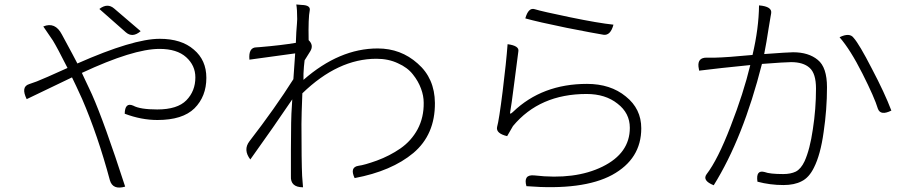

<svg xmlns="http://www.w3.org/2000/svg" viewBox="-20 -804 4040 856"><path d="M607 -665Q571 -634 541 -660L423 -764Q459 -792 489 -766L607 -665ZM173 -686Q226 -708 256 -650Q314 -543 325 -521Q574 -631 692 -631Q789 -631 844 -583Q900 -536 900 -457Q900 -374 847 -321Q794 -269 682 -269Q610 -269 536 -297Q537 -349 574 -333Q605 -316 681 -316Q771 -316 811 -357Q851 -398 851 -459Q851 -512 810 -549Q769 -586 691 -586Q574 -586 345 -479Q352 -465 359 -449Q367 -433 376 -413Q385 -394 390 -383Q445 -259 538 28Q483 44 470 0Q416 -201 346 -363Q316 -429 301 -459Q105 -365 99 -362Q72 -417 110 -429L144 -441Q175 -453 281 -501Q235 -592 216 -623L173 -686Z M1305 -719Q1305 -762 1301 -784L1325 -782Q1365 -781 1361 -758Q1354 -725 1356 -625Q1380 -602 1363 -575L1338 -535Q1337 -525 1335 -507L1333 -475V-448Q1493 -588 1664 -588Q1767 -588 1842 -521Q1918 -455 1919 -345Q1920 -204 1823 -122Q1726 -41 1561 -10Q1538 -59 1579 -65Q1604 -68 1660 -88Q1717 -109 1765 -142Q1814 -176 1842 -228Q1870 -281 1869 -346Q1869 -377 1857 -409Q1845 -442 1821 -472Q1797 -503 1754 -522Q1712 -542 1658 -542Q1487 -542 1328 -388Q1324 -290 1324 -251Q1324 -85 1327 -20L1329 6Q1331 23 1331 31Q1274 31 1277 -19Q1277 -66 1277 -136Q1278 -206 1278 -256Q1278 -286 1283 -361Q1202 -241 1096 -93Q1063 -136 1092 -174Q1207 -323 1288 -451L1296 -566L1092 -538Q1087 -593 1124 -593L1139 -594Q1234 -602 1299 -613Q1300 -634 1301 -660L1304 -700Q1305 -714 1305 -719Z M2322 -722Q2336 -772 2364 -763Q2396 -753 2522 -727Q2648 -701 2715 -694Q2702 -645 2671 -649Q2633 -655 2506 -680Q2379 -706 2322 -722ZM2243 -607Q2296 -600 2291 -575Q2289 -562 2274 -444Q2259 -326 2254 -301Q2253 -292 2267 -305Q2397 -430 2597 -430Q2702 -430 2770 -374Q2839 -319 2839 -232Q2839 -95 2709 -24Q2579 46 2327 26Q2312 -27 2362 -22Q2544 -1 2666 -61Q2788 -121 2788 -234Q2788 -300 2733 -342Q2679 -385 2595 -385Q2386 -385 2267 -242L2241 -197Q2191 -209 2196 -237Q2205 -269 2221 -397Q2237 -526 2243 -607Z M3325 -514Q3184 -500 3097 -489L3094 -507Q3090 -547 3130 -547H3169Q3219 -548 3335 -559Q3363 -678 3364 -780Q3424 -775 3418 -744Q3418 -745 3407 -679Q3397 -613 3387 -563Q3495 -571 3516 -571Q3585 -571 3626 -537Q3667 -504 3667 -415Q3667 -316 3652 -215Q3638 -114 3609 -57Q3587 -12 3554 4Q3522 21 3473 21Q3413 21 3357 6Q3349 -48 3389 -37Q3412 -28 3472 -28Q3505 -28 3528 -39Q3551 -51 3567 -85Q3591 -138 3604 -228Q3618 -318 3618 -409Q3618 -477 3589 -502Q3561 -527 3507 -527Q3481 -527 3377 -519Q3293 -188 3162 22Q3110 1 3130 -27Q3180 -92 3237 -240Q3295 -389 3325 -514ZM3723 -638Q3768 -660 3786 -635Q3811 -607 3867 -498Q3924 -390 3954 -311Q3906 -287 3894 -319Q3879 -369 3825 -476Q3771 -583 3723 -638Z"/></svg>

Font: Swei Half Moon CJK SC
Style: Light
Weight: 300
Version: Version 2.071